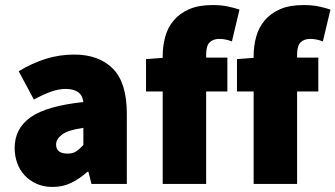

<svg xmlns="http://www.w3.org/2000/svg" viewBox="-20 -728 1328 760"><path d="M188 12Q153 12 125 -0.5Q97 -13 77.5 -34Q58 -55 48 -83Q38 -111 38 -142Q38 -220 102 -264.5Q166 -309 310 -324Q304 -376 240 -376Q213 -376 183 -365.5Q153 -355 114 -334L54 -446Q107 -478 161 -495Q215 -512 274 -512Q371 -512 426.5 -456.5Q482 -401 482 -278V0H342L330 -48H326Q296 -21 262.5 -4.5Q229 12 188 12ZM248 -120Q269 -120 282.5 -129.5Q296 -139 310 -154V-222Q248 -213 225 -195Q202 -177 202 -156Q202 -120 248 -120Z M624 0V-366H558V-494L624 -499V-506Q624 -546 634 -582.5Q644 -619 667.5 -647Q691 -675 728.5 -691.5Q766 -708 822 -708Q857 -708 884 -702Q911 -696 928 -690L898 -564Q886 -569 873 -571.5Q860 -574 848 -574Q824 -574 810 -560.5Q796 -547 796 -512V-500H880V-366H796V0Z M984 0V-366H918V-494L984 -499V-506Q984 -546 994 -582.5Q1004 -619 1027.5 -647Q1051 -675 1088.5 -691.5Q1126 -708 1182 -708Q1217 -708 1244 -702Q1271 -696 1288 -690L1258 -564Q1246 -569 1233 -571.5Q1220 -574 1208 -574Q1184 -574 1170 -560.5Q1156 -547 1156 -512V-500H1240V-366H1156V0Z"/></svg>

Font: TypoPRO Source Sans Pro
Style: Regular
Weight: 900
Designer: Paul D. Hunt
Foundry: Adobe Systems Incorporated
Version: Version 2.020;PS 2.000;hotconv 1.0.86;makeotf.lib2.5.63406